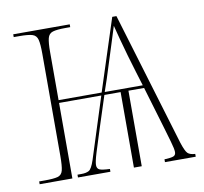

<svg xmlns="http://www.w3.org/2000/svg" viewBox="-65 -606 717 676"><g transform="rotate(-10 293.0 -268.0)"><path d="M24 0V-10H44Q76 -10 90.5 -14Q105 -18 109 -34Q113 -50 113 -85V-451Q113 -485 109 -501Q105 -517 90.5 -521.5Q76 -526 44 -526H24V-536H226V-526H210Q178 -526 163.5 -521.5Q149 -517 145 -501Q141 -485 141 -451V-280H295L378 -536H393L537 -58Q547 -27 555 -19Q563 -11 582 -10V0H472V-10Q496 -11 504.5 -14.5Q513 -18 513 -29Q513 -40 505 -67.5Q497 -95 490 -119L445 -270H389V0H361V-270H303L268 -162Q250 -106 240.5 -75Q231 -44 231 -32Q231 -19 240.5 -15Q250 -11 277 -10V0H161V-10H175Q192 -10 202 -15.5Q212 -21 222 -51L292 -270H141V0ZM306 -280H442L427 -329Q418 -358 408.5 -391Q399 -424 391 -454Q383 -484 378 -504Q372 -485 358.5 -442Q345 -399 321 -324Z"/></g></svg>

Font: Noto Serif Display Condensed Thin
Style: Regular
Weight: 100
Width: 3
Designer: Monotype Design Team
Foundry: Monotype Imaging Inc.
Version: Version 2.009